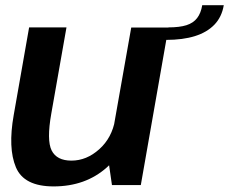

<svg xmlns="http://www.w3.org/2000/svg" viewBox="-20 -696 862 722"><path d="M401 0H509.5L613.5 -592.5H473.5L386.5 -100.5ZM230 -593H89.5L31.5 -263Q9.5 -139 39.8 -67Q70 5 181.5 5Q301.5 5 381.8 -66.5Q462 -138 475.5 -214L413 -246.5Q401 -177.5 353.2 -134.8Q305.5 -92 248.5 -92Q193.5 -92 174.2 -130.2Q155 -168.5 173 -269.5ZM613 -593 605 -546Q667.5 -546 713 -560.2Q758.5 -574.5 786.2 -603.2Q814 -632 821.5 -676.5H740.5Q735.5 -646.5 721.2 -628Q707 -609.5 681 -601.2Q655 -593 613 -593Z"/></svg>

Font: Anybody Thin SemiBold
Style: Italic
Weight: 600
Italic angle: -10°
Version: Version 1.113;gftools[0.9.25]